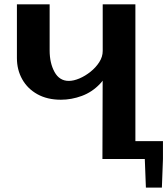

<svg xmlns="http://www.w3.org/2000/svg" viewBox="-20 -737 775 890"><path d="M454.8 0 456.4 -549 493.9 -449.8Q480.2 -387.2 443.7 -348.6Q407.2 -310 359.3 -292.4Q311.4 -274.7 262.5 -274.7Q199.3 -274.7 153.4 -300.2Q107.6 -325.7 83 -369.6Q58.4 -413.4 58.4 -467.9V-716.9H210.1V-503.3Q210.1 -444.6 232.8 -403.3Q255.5 -362 299 -362Q321.4 -362 348.3 -373.4Q375.2 -384.9 399.8 -404.6Q424.4 -424.3 440.2 -449Q456.1 -473.8 456.1 -500.6V-716.9H607.6V0ZM735.4 0H586.6V-82.9H735.4ZM651.2 0H735.4L730.4 132.7H656.3Z"/></svg>

Font: Russolo 10pt ExtraLight
Style: Regular
Weight: 200
Designer: Micah Stupak-Hahn
Version: Version 1.000